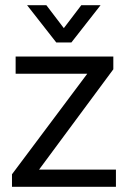

<svg xmlns="http://www.w3.org/2000/svg" viewBox="-20 -717 491 737"><path d="M26 0ZM26 -48 315 -434H40V-500H415V-451L130 -66H425V0H26ZM84 -697H158L225 -609L292 -697H366L254 -554H196Z"/></svg>

Font: Sarabun
Style: Regular
Weight: 400
Designer: Suppakit Chalermlarp | Katatrad Co.,Ltd.
Foundry: Cadson Demak Co.,Ltd.
Version: Version 1.000; ttfautohint (v1.6)